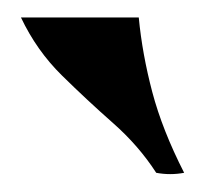

<svg xmlns="http://www.w3.org/2000/svg" viewBox="-20 -718 231 220"><path d="M4 -698H139Q143 -656 154.5 -612.5Q166 -569 191 -520Q175 -517 159 -520Q139 -551 109.5 -577Q80 -603 51 -631.5Q22 -660 4 -698Z"/></svg>

Font: Poltawski Nowy SemiBold
Style: Regular
Weight: 600
Version: Version 1.001;gftools[0.9.25]